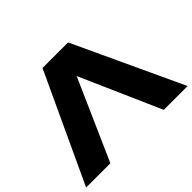

<svg xmlns="http://www.w3.org/2000/svg" viewBox="-157 -999 1248 1248"><g transform="rotate(-45 467.5 -375.0)"><path d="M470 -556 715 0H934L585 -750H350L1 0H224Z"/></g></svg>

Font: Bounded
Style: Bold
Weight: 700
Designer: Vlad Churkin
Version: Version 3.0